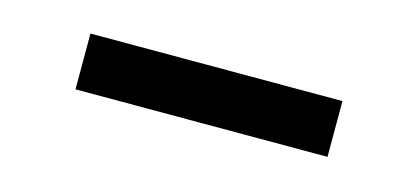

<svg xmlns="http://www.w3.org/2000/svg" viewBox="-26 -813 540 248"><g transform="rotate(15 244.0 -689.5)"><path d="M412.3 -652.7H75.3V-727.3H412.3Z"/></g></svg>

Font: Cannonade Med
Style: Regular
Weight: 500
Designer: Rasmus Andersson
Foundry: rsms
Version: Version 3.012;git-f93a4a705